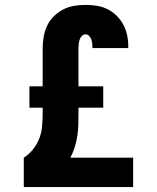

<svg xmlns="http://www.w3.org/2000/svg" viewBox="-20 -763 640 783"><path d="M77 0V-120Q99 -134 115.5 -155Q132 -176 141 -200.5Q150 -225 152 -251.5Q154 -278 154 -304V-324H100V-411H154V-566Q154 -589 158 -612.5Q162 -636 172 -657.5Q182 -679 199 -696Q216 -713 237 -724Q258 -735 281.5 -739Q305 -743 329 -743Q352 -743 374.5 -739.5Q397 -736 417.5 -726Q438 -716 454.5 -700Q471 -684 482 -664Q493 -644 498 -621.5Q503 -599 503 -576Q503 -574 503 -571.5Q503 -569 503 -567H357Q357 -568 357 -568.5Q357 -569 357 -570Q357 -578 356 -586.5Q355 -595 352 -603Q349 -611 343 -617Q337 -623 329 -623Q320 -623 313.5 -616Q307 -609 304.5 -600.5Q302 -592 301 -583.5Q300 -575 300 -566V-411H401V-324H300V-304Q300 -281 299.5 -257Q299 -233 295.5 -209.5Q292 -186 285 -163.5Q278 -141 267 -120H523V0Z"/></svg>

Font: Iosevka SS04 Heavy Extended
Style: Regular
Weight: 900
Width: 7
Monospace: yes
Designer: Belleve Invis
Foundry: Belleve Invis
Version: Version 19.0.0; ttfautohint (v1.8.4)